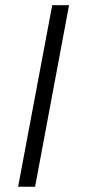

<svg xmlns="http://www.w3.org/2000/svg" viewBox="-20 -710 336 740"><path d="M181.2 -689.9H246.1L115.2 9.8H49.8Z"/></svg>

Font: D-DIN Condensed
Style: Regular
Weight: 400
Width: 3
Designer: Charles Nix
Foundry: Datto Inc.
Version: Version 1.00